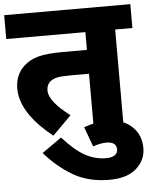

<svg xmlns="http://www.w3.org/2000/svg" viewBox="-59 -670 771 987"><g transform="rotate(-5 326.5 -177.0)"><path d="M650.9 -499V-622.1H0V-499H408.2V-407.2H286.1C170.4 -407.2 125 -392.1 84 -356.9C53.2 -330.1 34.2 -291.5 34.2 -240.2C34.2 -143.1 106 -56.6 198.2 17.1L294.9 -80.1C226.1 -132.3 188 -177.2 188 -216.8C188 -236.8 194.8 -252.4 208 -263.2C217.3 -271 230 -276.4 245.6 -279.8C261.2 -282.7 285.2 -284.2 316.9 -284.2H408.2V0H562V-499Z M397 89.8C418.5 82 443.4 76.2 466.3 76.2C497.1 76.2 518.1 87.4 518.1 115.2C518.1 142.1 497.6 155.8 457 155.8C420.4 155.8 385.3 146.5 350.6 127.9C316.4 109.4 278.3 76.7 236.3 29.8L135.3 101.1C178.7 150.9 226.6 191.4 279.3 222.2C332 252.9 394 268.1 465.3 268.1C526.4 268.1 573.2 253.9 605 225.6C637.2 197.3 653.3 162.1 653.3 120.1C653.3 74.7 637.7 37.1 606.4 8.3C575.7 -20.5 533.2 -35.2 479 -35.2C436.5 -35.2 398.9 -26.4 359.4 -12.2Z"/></g></svg>

Font: Noto Reveo Sans
Style: Regular
Weight: 800
Designer: Monotype Design Team
Foundry: Monotype Imaging Inc.
Version: Version 2.007